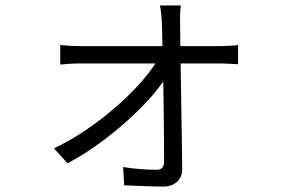

<svg xmlns="http://www.w3.org/2000/svg" viewBox="-20 -630 1040 708"><path d="M647 -609.9Q644.5 -594.2 644.3 -577.9Q644 -561.5 644 -544.9Q644 -531.7 644.5 -509.8Q645 -487.8 645 -460H793.9Q808.1 -460 827.9 -461.2Q847.7 -462.4 857.9 -463.9V-393.1Q846.2 -393.6 827.6 -394.8Q809.1 -396 794.9 -396H646Q647 -332 648.2 -259.5Q649.4 -187 650.4 -120.4Q651.4 -53.7 651.9 -6.8Q651.9 24.4 631.8 41.3Q611.8 58.1 581.1 58.1Q562 58.1 535.6 57.1Q509.3 56.2 483.2 55.2Q457 54.2 438 53.2L434.1 -14.2Q463.9 -8.8 499.3 -6.3Q534.7 -3.9 557.1 -3.9Q585 -3.9 585 -33.2Q585 -65.4 584.7 -113.8Q584.5 -162.1 583.7 -218Q583 -273.9 582 -329.1Q547.9 -280.3 491.5 -224.4Q435.1 -168.5 366.7 -116.5Q298.3 -64.5 229 -27.8L179.2 -83Q235.8 -109.9 291.7 -147.2Q347.7 -184.6 397.7 -227.3Q447.8 -270 487.8 -313.5Q527.8 -356.9 553.2 -396H274.9Q255.4 -396 237.8 -394.8Q220.2 -393.6 202.1 -392.1V-463.9Q220.2 -461.9 238.5 -460.9Q256.8 -460 273.9 -460H579.1Q578.1 -487.8 577.9 -509.8Q577.6 -531.7 577.1 -544.9Q576.2 -559.1 574.7 -576.2Q573.2 -593.3 569.8 -609.9Z"/></svg>

Font: Shanggu Mono N
Style: Regular
Weight: 350
Designer: GuiWonder
Version: Version 1.021